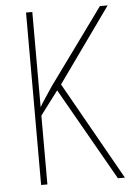

<svg xmlns="http://www.w3.org/2000/svg" viewBox="-52 -753 537 792"><g transform="rotate(-5 216.5 -357.0)"><path d="M433 0 204 -406 424 -714H392L166 -403C141 -365 122 -338 112 -320V-714H86V0H112V-285L186 -383L404 0Z"/></g></svg>

Font: Noto Sans Condensed Thin
Style: Regular
Weight: 100
Width: 3
Designer: Monotype Design Team
Foundry: Monotype Imaging Inc.
Version: Version 2.013